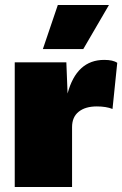

<svg xmlns="http://www.w3.org/2000/svg" viewBox="-20 -750 490 770"><path d="M211.9 -730H417L314 -553.2H151.9ZM39.1 0V-500H246.1L251 -375Q287.1 -509.8 397.9 -509.8Q433.6 -509.8 450.2 -498L431.2 -313Q405.8 -323.2 368.2 -323.2Q322.3 -323.2 295.7 -302Q269 -280.8 269 -240.2V0Z"/></svg>

Font: Work Sans Black
Style: Regular
Weight: 900
Designer: Wei Huang
Foundry: Wei Huang
Version: Version 2.012